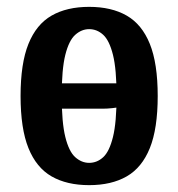

<svg xmlns="http://www.w3.org/2000/svg" viewBox="-20 -530 520 560"><path d="M240 10Q175 10 130.5 -15.5Q86 -41 63 -98Q40 -155 40 -250Q40 -345 63 -402Q86 -459 130.5 -484.5Q175 -510 240 -510Q305 -510 349.5 -484.5Q394 -459 417 -402Q440 -345 440 -250Q440 -155 417 -98Q394 -41 349.5 -15.5Q305 10 240 10ZM240 -55Q263 -55 281 -71.5Q299 -88 309.5 -130.5Q320 -173 320 -250Q320 -328 309.5 -370Q299 -412 281 -428.5Q263 -445 240 -445Q218 -445 199.5 -428.5Q181 -412 170.5 -370Q160 -328 160 -250Q160 -173 170.5 -130.5Q181 -88 199.5 -71.5Q218 -55 240 -55ZM85 -213V-287H395V-233Q373 -226 339.5 -219.5Q306 -213 280 -213Z"/></svg>

Font: Cuprum
Style: Regular
Weight: 400
Designer: Jovanny Lemonad
Foundry: Jovanny Lemonad
Version: Version 3.000